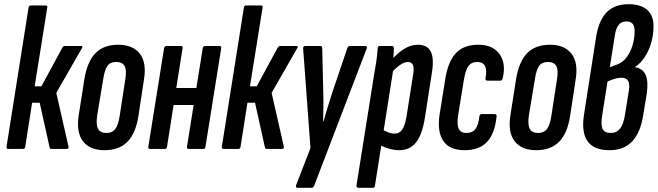

<svg xmlns="http://www.w3.org/2000/svg" viewBox="-20 -709 3131 914"><path d="M366 -490Q372 -490 372.5 -486.5Q373 -483 369 -478L248 -267L306 -12Q308 0 297 0H225Q217 0 216 -8L169 -220H133L100 -10Q99 0 89 0H19Q10 0 11 -10L116 -673Q118 -683 127 -683H198Q207 -683 205 -673L145 -298H177L278 -484Q282 -490 288 -490Z M477 6Q408 6 375 -36.5Q342 -79 355 -162L382 -334Q396 -417 435 -456.5Q474 -496 543 -496Q612 -496 645.5 -453.5Q679 -411 665 -328L639 -157Q626 -74 586.5 -34Q547 6 477 6ZM487 -76Q514 -76 528.5 -94.5Q543 -113 550 -159L576 -328Q584 -374 573.5 -394Q563 -414 533 -414Q505 -414 491.5 -395.5Q478 -377 471 -330L443 -162Q436 -117 446.5 -96.5Q457 -76 487 -76Z M878 0Q869 0 870 -10L945 -479Q947 -490 955 -490H1026Q1035 -490 1033 -479L958 -10Q957 0 948 0ZM694 0Q685 0 686 -10L761 -479Q763 -490 772 -490H843Q851 -490 849 -479L775 -10Q774 0 764 0ZM794 -209 807 -290H929L916 -209Z M1391 -490Q1397 -490 1397.5 -486.5Q1398 -483 1394 -478L1273 -267L1331 -12Q1333 0 1322 0H1250Q1242 0 1241 -8L1194 -220H1158L1125 -10Q1124 0 1114 0H1044Q1035 0 1036 -10L1141 -673Q1143 -683 1152 -683H1223Q1232 -683 1230 -673L1170 -298H1202L1303 -484Q1307 -490 1313 -490Z M1396 185Q1391 185 1389.5 182Q1388 179 1389 174L1458 -4L1423 -479Q1423 -485 1425.5 -487.5Q1428 -490 1433 -490H1504Q1514 -490 1514 -479L1519 -263Q1520 -231 1519.5 -197.5Q1519 -164 1518 -131H1520Q1529 -164 1539.5 -197.5Q1550 -231 1560 -263L1633 -479Q1637 -490 1645 -490H1719Q1724 -490 1726 -487.5Q1728 -485 1726 -479L1476 174Q1471 185 1464 185Z M1880 6Q1857 6 1831 -1.5Q1805 -9 1785 -21L1797 -95Q1812 -85 1827.5 -79Q1843 -73 1858 -73Q1881 -73 1894 -91Q1907 -109 1915 -153L1947 -356Q1952 -386 1945.5 -400Q1939 -414 1922 -414Q1904 -414 1882.5 -398.5Q1861 -383 1839 -358L1838 -417Q1871 -456 1903.5 -476Q1936 -496 1969 -496Q2014 -496 2030.5 -464Q2047 -432 2036 -363L2003 -150Q1990 -68 1960.5 -31Q1931 6 1880 6ZM1687 185Q1676 185 1677 174L1763 -367Q1771 -410 1774 -436Q1777 -462 1778 -479Q1778 -490 1788 -490H1846Q1855 -490 1855 -479Q1855 -461 1852.5 -435Q1850 -409 1847 -392L1852 -377L1765 174Q1764 185 1755 185Z M2191 6Q2120 6 2090 -38.5Q2060 -83 2073 -166L2100 -335Q2114 -419 2151.5 -457.5Q2189 -496 2257 -496Q2326 -496 2358 -451.5Q2390 -407 2373 -336Q2370 -325 2362 -325H2301Q2290 -325 2291 -336Q2299 -374 2289 -394Q2279 -414 2251 -414Q2225 -414 2210.5 -395.5Q2196 -377 2188 -327L2161 -161Q2154 -117 2163.5 -96.5Q2173 -76 2200 -76Q2229 -76 2243.5 -95Q2258 -114 2262 -155Q2264 -166 2273 -166H2334Q2345 -166 2344 -155Q2336 -74 2299 -34Q2262 6 2191 6Z M2532 6Q2463 6 2430 -36.5Q2397 -79 2410 -162L2437 -334Q2451 -417 2490 -456.5Q2529 -496 2598 -496Q2667 -496 2700.5 -453.5Q2734 -411 2720 -328L2694 -157Q2681 -74 2641.5 -34Q2602 6 2532 6ZM2542 -76Q2569 -76 2583.5 -94.5Q2598 -113 2605 -159L2631 -328Q2639 -374 2628.5 -394Q2618 -414 2588 -414Q2560 -414 2546.5 -395.5Q2533 -377 2526 -330L2498 -162Q2491 -117 2501.5 -96.5Q2512 -76 2542 -76Z M2882 6Q2808 6 2777.5 -36Q2747 -78 2760 -163L2818 -535Q2831 -613 2868.5 -651Q2906 -689 2973 -689Q3030 -689 3060.5 -662.5Q3091 -636 3091 -584Q3091 -544 3080 -505.5Q3069 -467 3049 -437Q3029 -407 3003 -390V-389Q3040 -383 3053.5 -352.5Q3067 -322 3059 -264L3042 -161Q3029 -78 2989.5 -36Q2950 6 2882 6ZM2887 -76Q2915 -76 2931.5 -96.5Q2948 -117 2955 -162L2973 -273Q2979 -308 2970.5 -323.5Q2962 -339 2937 -339Q2912 -339 2872 -321L2847 -162Q2839 -115 2848.5 -95.5Q2858 -76 2887 -76ZM2883 -389 2918 -402Q2943 -411 2961.5 -434.5Q2980 -458 2990.5 -491Q3001 -524 3001 -562Q3001 -607 2963 -607Q2939 -607 2925.5 -591Q2912 -575 2907 -541Z"/></svg>

Font: Sofia Sans Extra Condensed SemiBold
Style: Italic
Weight: 600
Italic angle: -9°
Designer: Botio Nikoltchev, Ani Petrova
Foundry: lettersoup
Version: Version 4.101